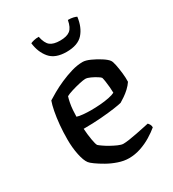

<svg xmlns="http://www.w3.org/2000/svg" viewBox="-172 -802 813 900"><g transform="rotate(-30 234.5 -352.5)"><path d="M261 0Q234 0 204.5 -10Q175 -20 149.5 -34.5Q124 -49 106 -62Q88 -75 83 -82Q70 -99 62 -137.5Q54 -176 54 -220Q54 -261 57.5 -298.5Q61 -336 67 -367Q73 -398 80 -417Q94 -426 118.5 -440Q143 -454 173.5 -467.5Q204 -481 236 -490.5Q268 -500 297 -500Q313 -500 337.5 -489Q362 -478 384.5 -463.5Q407 -449 415 -438Q421 -431 425.5 -408.5Q430 -386 433 -360Q436 -334 435 -313Q425 -298 410.5 -284.5Q396 -271 381 -261Q366 -251 356 -245Q346 -242 315 -237.5Q284 -233 240 -229.5Q196 -226 145 -226Q147 -194 152 -165Q157 -136 162 -129Q166 -125 179.5 -115.5Q193 -106 210 -96.5Q227 -87 244 -79.5Q261 -72 272 -72Q284 -72 304.5 -75Q325 -78 347.5 -82.5Q370 -87 389 -91Q408 -95 417 -97Q421 -93 425 -86.5Q429 -80 429 -70Q410 -54 383 -37.5Q356 -21 324.5 -10.5Q293 0 261 0ZM218 -284Q243 -284 269 -286Q295 -288 317 -292.5Q339 -297 350 -303Q350 -315 348.5 -333Q347 -351 344.5 -367Q342 -383 340 -389Q338 -393 324.5 -401.5Q311 -410 295 -417.5Q279 -425 268 -425Q258 -425 235.5 -420Q213 -415 190.5 -408Q168 -401 158 -395Q154 -383 150.5 -365Q147 -347 145.5 -327.5Q144 -308 144 -292Q155 -288 176.5 -286Q198 -284 218 -284ZM257 -578Q196 -578 167.5 -611.5Q139 -645 133 -696Q139 -699 151 -702Q163 -705 178 -705Q186 -667 203.5 -653Q221 -639 257 -639Q293 -639 311 -653Q329 -667 336 -705Q353 -705 365 -702Q377 -699 382 -696Q375 -642 346.5 -610Q318 -578 257 -578Z"/></g></svg>

Font: Texturina Medium 12pt
Style: Regular
Weight: 400
Version: Version 1.002